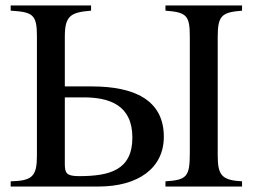

<svg xmlns="http://www.w3.org/2000/svg" viewBox="-20 -682 924 702"><path d="M217 -326H285C380 -326 464 -298 464 -179C464 -60 381 -38 269 -38C223 -38 217 -49 217 -83ZM217 -366V-548C217 -625 239 -637 313 -643V-662H19V-643C100 -638 115 -629 115 -550V-113C115 -37 98 -21 19 -19V0H340C485 0 579 -67 579 -182C579 -317 470 -366 316 -366ZM865 0V-19C791 -23 776 -41 776 -114V-548C776 -626 792 -637 865 -643V-662H585V-643C662 -637 674 -626 674 -548V-122C674 -36 663 -24 585 -19V0Z"/></svg>

Font: XITS
Style: Regular
Weight: 400
Designer: MicroPress Inc., with final additions and corrections provided by Coen Hoffman, Elsevier (retired)
Version: Version 1.302